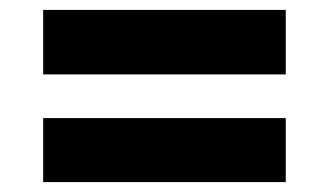

<svg xmlns="http://www.w3.org/2000/svg" viewBox="-20 -475 663 387"><path d="M67 -325V-455H556V-325ZM67 -108V-237H556V-108Z"/></svg>

Font: Lexend Deca
Style: Bold
Weight: 700
Designer: Bonnie Shaver-Troup, Thomas Jockin
Foundry: Lexend
Version: Version 1.008; ttfautohint (v1.8.4.7-5d5b)